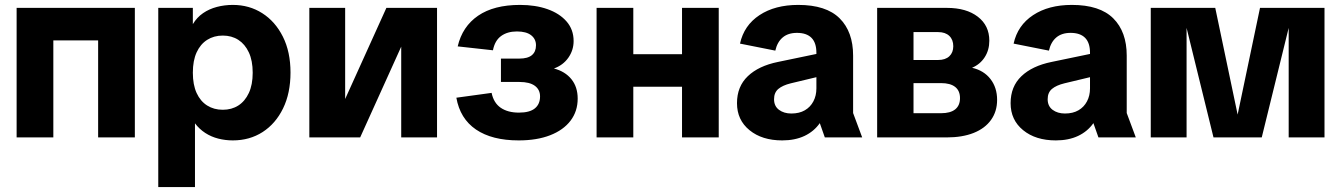

<svg xmlns="http://www.w3.org/2000/svg" viewBox="-20 -554 5406 774"><path d="M375.6 0V-522.2H523.6V0ZM47 0V-522.2H195V0ZM142.1 -391.1V-522.2H427.3V-391.1Z M618 200V-522.2H757.4V-456.7Q773.8 -484 798.6 -501Q823.4 -518 854.3 -526.1Q885.2 -534.2 918.6 -534.2Q984.8 -534.2 1037.2 -500.8Q1089.7 -467.4 1120.4 -406.1Q1151.1 -344.8 1151.1 -261.7Q1151.1 -178.5 1121.1 -117Q1091.1 -55.5 1038.7 -21.7Q986.2 12 918.6 12Q888.6 12 860.1 4.8Q831.6 -2.4 807.5 -18Q783.4 -33.7 766 -56.8V200ZM878 -111.5Q913.9 -111.5 940.8 -128.7Q967.6 -145.9 983.1 -179.1Q998.7 -212.3 998.7 -260.9Q998.7 -309.6 983.1 -342.8Q967.6 -376 940.8 -393.3Q913.9 -410.6 878 -410.6Q842.4 -410.6 815.1 -393.3Q787.8 -376 772.6 -342.8Q757.4 -309.6 757.4 -260.9Q757.4 -212.3 772.6 -179.1Q787.8 -145.9 815.1 -128.7Q842.4 -111.5 878 -111.5Z M1227 0V-522.2H1371.4V-154.9L1537.6 -522.2H1741.8V0H1597.4V-365.9L1431.9 0Z M2071 12Q1963.3 12 1898.9 -31.8Q1834.5 -75.7 1819.7 -160.1L1961.8 -179.6Q1970.1 -139.2 1998.5 -119.6Q2027 -100 2072 -100Q2115.2 -100 2136.2 -117.1Q2157.1 -134.2 2157.1 -165.4Q2157.1 -192.6 2136.1 -208.1Q2115.1 -223.6 2074.1 -223.6H1999.4V-317.8H2073.3Q2107.5 -317.8 2124.1 -331.6Q2140.7 -345.4 2140.7 -371.4Q2140.7 -396.6 2121.2 -411.9Q2101.7 -427.2 2063.8 -427.2Q2025.5 -427.2 2000.2 -408.9Q1974.8 -390.5 1967.2 -351.3L1825.1 -367Q1843.8 -447.2 1907.4 -490.7Q1971 -534.2 2076.3 -534.2Q2138.8 -534.2 2187.3 -517Q2235.8 -499.9 2264.1 -467.3Q2292.4 -434.7 2292.4 -388.5Q2292.4 -351.8 2271.2 -321.4Q2249.9 -291.1 2213 -277.9Q2257.9 -266.2 2283.4 -234.9Q2308.8 -203.5 2308.8 -156.5Q2308.8 -105.4 2280 -67.5Q2251.2 -29.6 2197.8 -8.8Q2144.4 12 2071 12Z M2729.4 0V-522.2H2877.4V0ZM2385 0V-522.2H2533V0ZM2477.3 -204.3V-335.4H2784.5V-204.3Z M3133.3 12Q3051.9 12 3001.5 -29.2Q2951 -70.3 2951 -138.1Q2951 -205.2 2994.6 -246.8Q3038.1 -288.4 3116.1 -304.3L3320.1 -346.7V-254.6L3167.8 -218.1Q3135.1 -210.1 3117.7 -195.5Q3100.4 -180.9 3100.4 -153.9Q3100.4 -126.1 3120.4 -111.2Q3140.4 -96.4 3170 -96.4Q3202.2 -96.4 3224.5 -109.4Q3246.8 -122.3 3258.9 -145.3Q3271.1 -168.3 3271.1 -197.7V-341.1Q3271.1 -381.5 3251.3 -401.5Q3231.4 -421.5 3192.8 -421.5Q3157 -421.5 3135.1 -402.9Q3113.2 -384.3 3105.5 -349.9L2963.1 -378.2Q2979.3 -451.9 3041.7 -493Q3104.1 -534.2 3197.8 -534.2Q3310.6 -534.2 3364.9 -480Q3419.1 -425.9 3419.1 -329.8V-98.3L3455.7 0H3305.1L3284.8 -57.6Q3261.3 -24.1 3223 -6Q3184.7 12 3133.3 12Z M3516 0V-522.2H3797.5Q3875.5 -522.2 3921.8 -486.6Q3968.2 -451 3968.2 -389.9Q3968.2 -352.2 3949.7 -323.5Q3931.3 -294.8 3898.6 -280.8Q3946.3 -269.8 3972.9 -235.3Q3999.6 -200.8 3999.6 -151.4Q3999.6 -104.8 3975.1 -70.6Q3950.7 -36.4 3905.2 -18.2Q3859.7 0 3795.5 0ZM3662.6 -97.6H3773.3Q3811.2 -97.6 3830.6 -113.1Q3850 -128.7 3850 -158.5Q3850 -188.1 3830.6 -203.5Q3811.2 -219 3773.3 -219H3662.6ZM3662.6 -312.2H3762.2Q3790.8 -312.2 3806.9 -327.1Q3822.9 -342.1 3822.9 -367.7Q3822.9 -394 3806.9 -409.3Q3790.8 -424.6 3762.2 -424.6H3662.6Z M4236.3 12Q4154.9 12 4104.5 -29.2Q4054 -70.3 4054 -138.1Q4054 -205.2 4097.6 -246.8Q4141.1 -288.4 4219.1 -304.3L4423.1 -346.7V-254.6L4270.8 -218.1Q4238.1 -210.1 4220.7 -195.5Q4203.4 -180.9 4203.4 -153.9Q4203.4 -126.1 4223.4 -111.2Q4243.4 -96.4 4273 -96.4Q4305.2 -96.4 4327.5 -109.4Q4349.8 -122.3 4361.9 -145.3Q4374.1 -168.3 4374.1 -197.7V-341.1Q4374.1 -381.5 4354.3 -401.5Q4334.4 -421.5 4295.8 -421.5Q4260 -421.5 4238.1 -402.9Q4216.2 -384.3 4208.5 -349.9L4066.1 -378.2Q4082.3 -451.9 4144.7 -493Q4207.1 -534.2 4300.8 -534.2Q4413.6 -534.2 4467.9 -480Q4522.1 -425.9 4522.1 -329.8V-98.3L4558.7 0H4408.1L4387.8 -57.6Q4364.3 -24.1 4326 -6Q4287.7 12 4236.3 12Z M4619 0V-522.2H4879L4969.2 -92.1L5059.4 -522.2H5319.4V0H5175V-441.6L5066.4 0H4871.9L4763.4 -441.6V0Z"/></svg>

Font: TikTok Sans Light
Style: Regular
Weight: 300
Version: Version 4.000